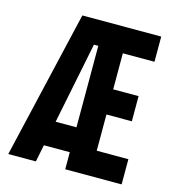

<svg xmlns="http://www.w3.org/2000/svg" viewBox="-104 -782 794 870"><g transform="rotate(15 293.0 -346.5)"><path d="M13.7 0 175.3 -693.4H545.4V-575.2H397V-406.2H516.1V-288.1H397V-118.2H545.4V0H280.8V-80.1H159.2L143.1 0ZM260.3 -579.1 183.1 -196.8H280.8V-579.1Z"/></g></svg>

Font: Caskaydia Cove
Style: Bold
Weight: 700
Monospace: yes
Designer: Aaron Bell
Foundry: Saja Typeworks
Version: Version 4.300; ttfautohint (v1.8.3)